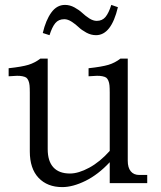

<svg xmlns="http://www.w3.org/2000/svg" viewBox="-20 -744 653 780"><path d="M173.8 -138.2Q173.8 -89.4 196.8 -64.2Q219.7 -39.1 264.2 -39.1Q298.8 -39.1 342.5 -62.7Q386.2 -86.4 425.8 -130.9V-368.2Q425.8 -386.2 424.8 -397Q423.8 -407.7 420.2 -416.3Q416.5 -424.8 411.6 -428.5Q406.7 -432.1 395.8 -434.3Q384.8 -436.5 372.8 -436Q360.8 -435.5 339.8 -434.1V-466.8Q394 -472.7 420.7 -480.7Q447.3 -488.8 469.2 -505.9H499V-90.8Q499 -63 511.2 -48.1Q523.4 -33.2 545.9 -33.2H578.1V0H425.8V-85Q378.9 -34.7 327.4 -9.3Q275.9 16.1 232.9 16.1Q172.4 16.1 136.7 -21.5Q101.1 -59.1 101.1 -128.9V-368.2Q101.1 -386.2 100.1 -397Q99.1 -407.7 95.5 -416.3Q91.8 -424.8 86.9 -428.5Q82 -432.1 71 -434.3Q60.1 -436.5 48.1 -436Q36.1 -435.5 15.1 -434.1V-466.8Q69.3 -472.7 95.5 -480.7Q121.6 -488.8 144 -505.9H173.8ZM153.8 -609.9Q166 -662.1 188.5 -693.1Q210.9 -724.1 244.1 -724.1Q263.7 -724.1 282.5 -713.9Q301.3 -703.6 314 -691.7Q326.7 -679.7 342.5 -669.4Q358.4 -659.2 373 -659.2Q395.5 -659.2 408.7 -675.3Q421.9 -691.4 432.1 -724.1L459 -714.8Q432.1 -601.1 370.1 -601.1Q350.1 -601.1 331.1 -611.3Q312 -621.6 299.6 -633.5Q287.1 -645.5 271.2 -655.8Q255.4 -666 241.2 -666Q217.8 -666 204.6 -649.9Q191.4 -633.8 181.2 -601.1Z"/></svg>

Font: LT Superior Serif
Style: Regular
Weight: 400
Designer: Daniel Lyons
Foundry: LyonsType
Version: Version 2.120;FEAKit 1.0